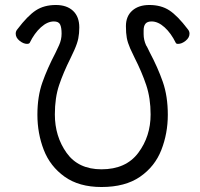

<svg xmlns="http://www.w3.org/2000/svg" viewBox="-20 -734 802 770"><path d="M202 -521 217 -553Q227 -575 227 -599Q227 -624 221 -636Q215 -648 196 -648Q170 -648 144 -624.5Q118 -601 99 -562Q96 -558 89 -558Q74 -558 58.5 -570.5Q43 -583 43 -599Q43 -609 50 -617Q91 -671 124 -692.5Q157 -714 204 -714Q248 -714 273 -690.5Q298 -667 298 -624Q298 -600 294 -580Q290 -560 278 -533L263 -501Q234 -443 217 -392.5Q200 -342 200 -275Q200 -187 247 -121Q294 -55 387 -55Q485 -55 534.5 -121Q584 -187 584 -275Q584 -340 566.5 -392.5Q549 -445 519 -504L502 -540Q492 -563 488.5 -582Q485 -601 485 -629Q485 -669 510.5 -691.5Q536 -714 579 -714Q626 -714 659 -692.5Q692 -671 733 -617Q740 -609 740 -599Q740 -583 724.5 -570.5Q709 -558 694 -558Q687 -558 685 -562Q666 -601 640 -624.5Q614 -648 588 -648Q571 -648 563.5 -639Q556 -630 556 -612V-597Q556 -574 566 -552Q569 -548 572.5 -540.5Q576 -533 580 -525Q613 -463 633 -405.5Q653 -348 653 -273.5Q653 -199 627 -132.5Q601 -66 541.5 -25Q482 16 387 16Q297 16 239 -25.5Q181 -67 155.5 -133Q130 -199 130 -274Q130 -347 150 -403.5Q170 -460 202 -521Z"/></svg>

Font: LXGW WenKai Lite
Style: Regular
Weight: 400
Designer: LXGW / Fontworks Inc.
Foundry: LXGW / Fontworks Inc.
Version: Version 1.511; March 25, 2025